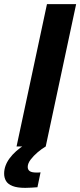

<svg xmlns="http://www.w3.org/2000/svg" viewBox="-38 -708 388 928"><path d="M42 0 189 -688H330L183 0ZM84 200Q45 200 22.5 191Q0 182 -9 166.5Q-18 151 -18 131Q-18 93 8.5 57Q35 21 84 -10L183 0Q164 11 144 28Q124 45 110 63.5Q96 82 96 99Q96 112 105.5 119Q115 126 139 126Q142 126 146.5 126Q151 126 158 125L143 197Q129 198 113 199Q97 200 84 200Z"/></svg>

Font: Saira SemiExpanded SemiBold
Style: Italic
Weight: 600
Width: 6
Italic angle: -12°
Designer: Hector Gatti with collaboration of the Omnibus-Type team
Foundry: Omnibus-Type
Version: Version 1.101